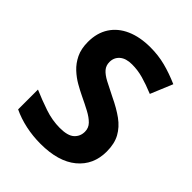

<svg xmlns="http://www.w3.org/2000/svg" viewBox="-207 -840 965 965"><g transform="rotate(45 275.5 -357.0)"><path d="M511 -198Q511 -103 442.5 -46.5Q374 10 248 10Q193 10 141.5 -1Q90 -12 46 -33V-174Q97 -152 151.5 -133.5Q206 -115 260 -115Q316 -115 339.5 -136.5Q363 -158 363 -191Q363 -218 344.5 -237Q326 -256 295 -272.5Q264 -289 224 -308Q199 -320 170 -336.5Q141 -353 114.5 -377.5Q88 -402 71 -437Q54 -472 54 -521Q54 -585 83.5 -630.5Q113 -676 167.5 -700Q222 -724 296 -724Q352 -724 402.5 -711Q453 -698 508 -674L459 -556Q410 -576 371 -587Q332 -598 291 -598Q248 -598 225 -578Q202 -558 202 -526Q202 -501 217 -483.5Q232 -466 262 -450Q292 -434 337 -412Q392 -386 430.5 -358Q469 -330 490 -292Q511 -254 511 -198Z"/></g></svg>

Font: Noto Sans Gunjala Gondi
Style: Regular
Weight: 400
Designer: Ek Type
Foundry: Ek Type
Version: Version 1.004